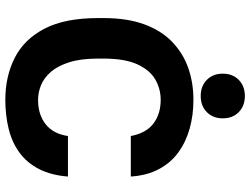

<svg xmlns="http://www.w3.org/2000/svg" viewBox="-132 -818 962 739"><g transform="rotate(90 349.5 -449.0)"><path d="M365 12Q274 12 202.5 -24.5Q131 -61 90.5 -139.5Q50 -218 50 -345V-365Q50 -457 74 -522.5Q98 -588 141.5 -630Q185 -672 242 -692Q299 -712 365 -712Q424 -712 475.5 -697.5Q527 -683 567 -654Q607 -625 631.5 -579Q656 -533 660 -471H504Q493 -530 456 -558Q419 -586 365 -586Q323 -586 287 -565.5Q251 -545 228.5 -497Q206 -449 206 -365V-345Q206 -279 220 -234.5Q234 -190 257 -163.5Q280 -137 308 -125.5Q336 -114 365 -114Q422 -114 459 -143.5Q496 -173 504 -229H660Q655 -164 631 -117.5Q607 -71 568 -42.5Q529 -14 477 -1Q425 12 365 12ZM350 -740Q312 -740 288 -763.5Q264 -787 264 -825Q264 -863 288 -886.5Q312 -910 350 -910Q388 -910 412 -886.5Q436 -863 436 -825Q436 -787 412 -763.5Q388 -740 350 -740Z"/></g></svg>

Font: Golos Text SemiBold
Style: Regular
Weight: 600
Designer: A.Korolkova, Vitaly Kuzmin
Foundry: ParaType Ltd
Version: Version 2.004